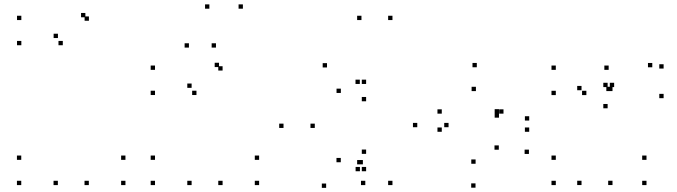

<svg xmlns="http://www.w3.org/2000/svg" viewBox="-20 -848 3140 890"><path d="M561.5 10V-10H541.5V10ZM561.5 -107V-127H541.5V-107ZM78.5 -107V-127H58.5V-107ZM78.5 10V-10H58.5V10ZM392.2 -751.8V-771.8H372.2V-751.8ZM375.7 -767.9V-787.9H355.7V-767.9ZM78.9 -755V-775H58.9V-755ZM78.9 -638.3V-658.3H58.9V-638.3ZM271.1 -638.3V-658.3H251.1V-638.3ZM248.6 -671.7V-691.7H228.6V-671.7ZM248.2 10V-10H228.2V10ZM391.8 10V-10H371.8V10Z M1011.8 -521V-541H991.8V-521ZM995.2 -537.1V-557.1H975.2V-537.1ZM698.5 -524.2V-544.2H678.5V-524.2ZM698.5 -407.5V-427.5H678.5V-407.5ZM890.7 -407.5V-427.5H870.7V-407.5ZM868.2 -440.8V-460.8H848.2V-440.8ZM868.2 10V-10H848.2V10ZM1011.8 10V-10H991.8V10ZM1181.1 10V-10H1161.1V10ZM1181.1 -107V-127H1161.1V-107ZM698.5 -107V-127H678.5V-107ZM698.5 10V-10H678.5V10ZM950.5 -807.7V-827.7H930.5V-807.7ZM1105.9 -807.7V-827.7H1085.9V-807.7ZM981.1 -627.4V-647.4H961.1V-627.4ZM855.8 -627.4V-647.4H835.8V-627.4Z M1662.1 -86.2V-106.2H1642.1V-86.2ZM1673.3 10V-10H1653.3V10ZM1799.2 10V-10H1779.2V10ZM1799.2 -755V-775H1779.2V-755ZM1655.5 -755V-775H1635.5V-755ZM1655.5 -86.2V-106.2H1635.5V-86.2ZM1491.8 22.8V2.8H1471.8V22.8ZM1648.4 -54.2V-74.2H1628.4V-54.2ZM1677.1 -54.2V-74.2H1657.1V-54.2ZM1677.1 -134.8V-154.8H1657.1V-134.8ZM1559.7 -95.9V-115.9H1539.7V-95.9ZM1439.2 -254.9V-274.9H1419.2V-254.9ZM1560 -417.1V-437.1H1540V-417.1ZM1677.1 -378.5V-398.5H1657.1V-378.5ZM1677.1 -458.8V-478.8H1657.1V-458.8ZM1647.9 -458.8V-478.8H1627.9V-458.8ZM1495.8 -535.3V-555.3H1475.8V-535.3ZM1294.2 -254.9V-274.9H1274.2V-254.9Z M2184.2 22V2H2164.2V22ZM2431.8 -134.4V-154.4H2411.8V-134.4ZM2292.2 -154V-174H2272.2V-154ZM2184.6 -88.9V-108.9H2164.6V-88.9ZM2059.2 -258.3V-278.3H2039.2V-258.3ZM2186.1 -425.7V-445.7H2166.1V-425.7ZM2293 -322V-342H2273V-322ZM2293 -302.6V-322.6H2273V-302.6ZM2313.9 -321.2V-341.2H2293.9V-321.2ZM2027.8 -321.2V-341.2H2007.8V-321.2ZM2027.8 -237.1V-257.1H2007.8V-237.1ZM2433.1 -237.1V-257.1H2413.1V-237.1ZM2433.1 -289.2V-309.2H2413.1V-289.2ZM2190.2 -536.2V-556.2H2170.2V-536.2ZM1914.2 -258.3V-278.3H1894.2V-258.3Z M2556.4 -524.2V-544.2H2536.4V-524.2ZM2556.4 -407.2V-427.2H2536.4V-407.2ZM2698.1 -407.2V-427.2H2678.1V-407.2ZM2675.6 -429.7V-449.7H2655.6V-429.7ZM2675.6 9.8V-10.2H2655.6V9.8ZM2819.2 9.8V-10.2H2799.2V9.8ZM2819.2 -425.8V-445.8H2799.2V-425.8ZM2810.6 -425.8V-445.8H2790.6V-425.8ZM2801.4 -524.2V-544.2H2781.4V-524.2ZM3056.1 -530.2V-550.2H3036.1V-530.2ZM3003.6 -536.1V-556.1H2983.6V-536.1ZM2826.8 -444.3V-464.3H2806.8V-444.3ZM2796.6 -444.3V-464.3H2776.6V-444.3ZM2796.6 -346V-366H2776.6V-346ZM3056.1 -392.9V-412.9H3036.1V-392.9ZM2976.8 10V-10H2956.8V10ZM2976.8 -107V-127H2956.8V-107ZM2556.4 -107V-127H2536.4V-107ZM2556.4 10V-10H2536.4V10Z"/></svg>

Font: Monaspace Neon Dots Var
Style: Regular
Weight: 400
Designer: Riley Cran and the Lettermatic Team
Version: Version 1.100 (Monaspace Neon Dots)